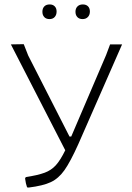

<svg xmlns="http://www.w3.org/2000/svg" viewBox="-20 -838 593 865"><path d="M530 -638 333 -189Q297 -109 270.5 -71.5Q244 -34 209 -17.5Q174 -1 109 7L102 6Q96 -10 93 -34L96 -40Q152 -49 181.5 -60Q211 -71 231.5 -93.5Q252 -116 274 -161L29 -638L87 -639L107 -588L293 -223H301L458 -590L476 -638ZM235 -786Q235 -771 226.5 -761.5Q218 -752 203 -752Q188 -752 179.5 -761Q171 -770 171 -785Q171 -800 179.5 -809Q188 -818 204 -818Q218 -818 226.5 -809.5Q235 -801 235 -786ZM385 -786Q385 -771 376 -761.5Q367 -752 352 -752Q337 -752 328.5 -761Q320 -770 320 -785Q320 -800 329 -809Q338 -818 353 -818Q368 -818 376.5 -809.5Q385 -801 385 -786Z"/></svg>

Font: Luna Sans Light
Style: Regular
Weight: 300
Designer: Juan Pablo del Peral
Foundry: Huerta Tipografica
Version: Version 2.001; ttfautohint (v1.5)